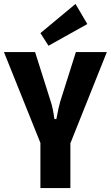

<svg xmlns="http://www.w3.org/2000/svg" viewBox="-24 -954 562 974"><path d="M222 -722 181 -786 359 -934 419 -832ZM333 -227V0H181V-229L-4 -690H154L234 -437Q244 -408 252 -350H262Q274 -415 281 -437L361 -690H518Z"/></svg>

Font: exo2condensed_b
Style: Bold
Weight: 700
Width: 3
Designer: Natanael Gama
Version: Version 1.001;PS 001.001;hotconv 1.0.70;makeotf.lib2.5.58329